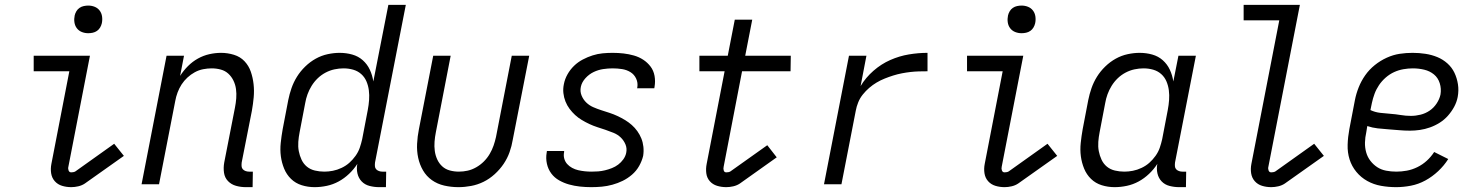

<svg xmlns="http://www.w3.org/2000/svg" viewBox="-20 -760 6090 792"><path d="M274 12Q254 12 236 6.5Q218 1 206 -12.5Q194 -26 191 -45Q188 -64 192 -84L266 -466H119V-530H351L262 -72Q260 -64 263 -56.5Q266 -49 274 -49Q278 -49 283 -50Q288 -51 291 -53L451 -167L491 -117L330 -3Q318 5 303 8.5Q288 12 274 12ZM344 -623Q330 -623 317.5 -628Q305 -633 297 -643.5Q289 -654 287 -668Q285 -682 288 -696Q290 -705 295 -713.5Q300 -722 308 -727.5Q316 -733 325.5 -735Q335 -737 344 -737Q358 -737 370.5 -732Q383 -727 391 -716.5Q399 -706 401 -692Q403 -678 400 -664Q398 -655 393 -646.5Q388 -638 380 -632.5Q372 -627 362.5 -625Q353 -623 344 -623Z M1022 12H994Q973 12 953.5 6.5Q934 1 920.5 -13Q907 -27 904 -47.5Q901 -68 905 -90L949 -315Q953 -335 954.5 -354.5Q956 -374 953.5 -392.5Q951 -411 943 -427.5Q935 -444 922 -456Q909 -468 891 -473Q873 -478 853 -478Q836 -478 818 -474.5Q800 -471 783.5 -462Q767 -453 753 -440Q739 -427 729 -411.5Q719 -396 712.5 -378.5Q706 -361 703 -344L636 0H564L667 -530H739L723 -447Q737 -469 755.5 -487.5Q774 -506 796.5 -518.5Q819 -531 843.5 -536.5Q868 -542 892 -542Q919 -542 945 -534Q971 -526 988.5 -507.5Q1006 -489 1014.5 -464.5Q1023 -440 1026 -413Q1029 -386 1026.5 -358.5Q1024 -331 1019 -303L977 -90Q976 -82 976.5 -74.5Q977 -67 981.5 -62Q986 -57 993 -54.5Q1000 -52 1007 -52H1023Z M1278 12Q1250 12 1224.5 4Q1199 -4 1180.5 -22Q1162 -40 1152 -64.5Q1142 -89 1138.5 -115.5Q1135 -142 1138 -170.5Q1141 -199 1146 -227L1169 -347Q1174 -372 1182.5 -396.5Q1191 -421 1205 -443.5Q1219 -466 1239 -485.5Q1259 -505 1282.5 -518Q1306 -531 1331.5 -536.5Q1357 -542 1381 -542Q1408 -542 1433 -535Q1458 -528 1476.5 -511.5Q1495 -495 1505.5 -472.5Q1516 -450 1520 -424L1582 -740H1654L1527 -90Q1526 -82 1526.5 -74.5Q1527 -67 1531.5 -62Q1536 -57 1543 -54.5Q1550 -52 1557 -52H1573L1572 12H1544Q1524 12 1504.5 7Q1485 2 1472 -11.5Q1459 -25 1454.5 -44.5Q1450 -64 1454 -84Q1440 -62 1420 -43Q1400 -24 1377 -11.5Q1354 1 1328.5 6.5Q1303 12 1278 12ZM1318 -52Q1335 -52 1353 -55.5Q1371 -59 1389 -67.5Q1407 -76 1421 -88.5Q1435 -101 1446.5 -117Q1458 -133 1464 -150.5Q1470 -168 1474 -186L1497 -306Q1501 -327 1502.5 -347.5Q1504 -368 1501.5 -387.5Q1499 -407 1491.5 -424.5Q1484 -442 1470 -454.5Q1456 -467 1437 -472.5Q1418 -478 1397 -478Q1379 -478 1360 -474Q1341 -470 1323 -460.5Q1305 -451 1290.5 -437Q1276 -423 1265.5 -406Q1255 -389 1248.5 -371Q1242 -353 1239 -335L1216 -215Q1212 -195 1210.5 -175Q1209 -155 1212.5 -136.5Q1216 -118 1224 -101Q1232 -84 1246 -72.5Q1260 -61 1279 -56.5Q1298 -52 1318 -52Z M1871 12Q1841 12 1812.5 5.5Q1784 -1 1761.5 -17Q1739 -33 1725 -57Q1711 -81 1705 -109Q1699 -137 1700.5 -167Q1702 -197 1708 -227L1767 -530H1839L1778 -215Q1774 -195 1772.5 -175.5Q1771 -156 1773.5 -137.5Q1776 -119 1783.5 -102.5Q1791 -86 1804 -74Q1817 -62 1835 -57Q1853 -52 1873 -52Q1891 -52 1909 -56Q1927 -60 1944.5 -70Q1962 -80 1976 -94Q1990 -108 2000 -125Q2010 -142 2016 -159.5Q2022 -177 2026 -195L2091 -530H2163L2095 -183Q2091 -158 2082 -132.5Q2073 -107 2057.5 -84Q2042 -61 2020.5 -41.5Q1999 -22 1974.5 -10Q1950 2 1923.5 7Q1897 12 1871 12Z M2419 12Q2395 12 2372 9.5Q2349 7 2327.5 1Q2306 -5 2286.5 -16Q2267 -27 2254 -44.5Q2241 -62 2236 -84.5Q2231 -107 2235 -130L2236 -137H2307V-133Q2304 -119 2307.5 -106Q2311 -93 2319.5 -83.5Q2328 -74 2340 -67.5Q2352 -61 2365 -58Q2378 -55 2392 -53.5Q2406 -52 2420 -52Q2434 -52 2447.5 -53Q2461 -54 2475.5 -57.5Q2490 -61 2504 -66.5Q2518 -72 2530 -81Q2542 -90 2551 -102.5Q2560 -115 2563 -129Q2567 -148 2560 -164.5Q2553 -181 2540.5 -193Q2528 -205 2511 -212Q2494 -219 2477.5 -224.5Q2461 -230 2444 -235.5Q2427 -241 2411 -248.5Q2395 -256 2380 -265Q2365 -274 2352.5 -285.5Q2340 -297 2329.5 -311Q2319 -325 2312.5 -341.5Q2306 -358 2304 -376Q2302 -394 2306 -413Q2310 -434 2321 -453.5Q2332 -473 2348 -488.5Q2364 -504 2384 -514.5Q2404 -525 2424.5 -531.5Q2445 -538 2465.5 -540Q2486 -542 2507 -542Q2530 -542 2552 -539.5Q2574 -537 2595 -531Q2616 -525 2633.5 -513.5Q2651 -502 2663.5 -485.5Q2676 -469 2680 -447Q2684 -425 2680 -402L2679 -396H2608L2609 -400Q2612 -419 2604 -436Q2596 -453 2580.5 -462.5Q2565 -472 2546 -475Q2527 -478 2507 -478Q2488 -478 2468 -475Q2448 -472 2429 -463Q2410 -454 2395 -437.5Q2380 -421 2376 -402Q2372 -383 2379 -366Q2386 -349 2398.5 -337Q2411 -325 2427 -318Q2443 -311 2460 -305.5Q2477 -300 2494 -294.5Q2511 -289 2527 -281.5Q2543 -274 2558 -265Q2573 -256 2586 -244.5Q2599 -233 2609 -219Q2619 -205 2625.5 -189Q2632 -173 2634 -154.5Q2636 -136 2633 -117Q2628 -96 2616.5 -75.5Q2605 -55 2587 -39.5Q2569 -24 2548.5 -14Q2528 -4 2506 2Q2484 8 2462.5 10Q2441 12 2419 12Z M2976 12Q2956 12 2938 6.5Q2920 1 2908 -12.5Q2896 -26 2893.5 -45Q2891 -64 2895 -84L2969 -466H2865V-530H2982L3011 -679H3083L3054 -530H3242L3241 -466H3041L2965 -72Q2963 -64 2965.5 -56.5Q2968 -49 2976 -49Q2981 -49 2985.5 -50Q2990 -51 2993 -53L3145 -161L3184 -111L3032 -3Q3020 5 3005 8.5Q2990 12 2976 12Z M3379 0 3482 -530H3554L3530 -405Q3551 -440 3583 -468Q3615 -496 3652.5 -512.5Q3690 -529 3729 -535.5Q3768 -542 3806 -542V-466Q3788 -466 3770.5 -465.5Q3753 -465 3735.5 -463Q3718 -461 3700 -457.5Q3682 -454 3664.5 -448.5Q3647 -443 3629.5 -436Q3612 -429 3596 -419.5Q3580 -410 3565.5 -397.5Q3551 -385 3539 -370Q3527 -355 3520 -337.5Q3513 -320 3510 -303L3451 0Z M4124 12Q4104 12 4086 6.5Q4068 1 4056 -12.5Q4044 -26 4041 -45Q4038 -64 4042 -84L4116 -466H3969V-530H4201L4112 -72Q4110 -64 4113 -56.5Q4116 -49 4124 -49Q4128 -49 4133 -50Q4138 -51 4141 -53L4301 -167L4341 -117L4180 -3Q4168 5 4153 8.5Q4138 12 4124 12ZM4194 -623Q4180 -623 4167.5 -628Q4155 -633 4147 -643.5Q4139 -654 4137 -668Q4135 -682 4138 -696Q4140 -705 4145 -713.5Q4150 -722 4158 -727.5Q4166 -733 4175.5 -735Q4185 -737 4194 -737Q4208 -737 4220.5 -732Q4233 -727 4241 -716.5Q4249 -706 4251 -692Q4253 -678 4250 -664Q4248 -655 4243 -646.5Q4238 -638 4230 -632.5Q4222 -627 4212.5 -625Q4203 -623 4194 -623Z M4578 12Q4550 12 4524.5 4Q4499 -4 4480.5 -22Q4462 -40 4452 -64.5Q4442 -89 4438.5 -115.5Q4435 -142 4438 -170.5Q4441 -199 4446 -227L4469 -347Q4474 -372 4482.5 -396.5Q4491 -421 4505 -443.5Q4519 -466 4539 -485.5Q4559 -505 4582.5 -518Q4606 -531 4631.5 -536.5Q4657 -542 4681 -542Q4708 -542 4733 -535Q4758 -528 4776.5 -511.5Q4795 -495 4805.5 -472.5Q4816 -450 4820 -424L4841 -530H4913L4827 -90Q4826 -82 4826.5 -74.5Q4827 -67 4831.5 -62Q4836 -57 4843 -54.5Q4850 -52 4857 -52H4873L4872 12H4844Q4824 12 4804.5 7Q4785 2 4772 -11.5Q4759 -25 4754.5 -44.5Q4750 -64 4754 -84Q4740 -62 4720 -43Q4700 -24 4677 -11.5Q4654 1 4628.5 6.5Q4603 12 4578 12ZM4618 -52Q4635 -52 4653 -55.5Q4671 -59 4689 -67.5Q4707 -76 4721 -88.5Q4735 -101 4746.5 -117Q4758 -133 4764 -150.5Q4770 -168 4774 -186L4797 -306Q4801 -327 4802.5 -347.5Q4804 -368 4801.5 -387.5Q4799 -407 4791.5 -424.5Q4784 -442 4770 -454.5Q4756 -467 4737 -472.5Q4718 -478 4697 -478Q4679 -478 4660 -474Q4641 -470 4623 -460.5Q4605 -451 4590.5 -437Q4576 -423 4565.5 -406Q4555 -389 4548.5 -371Q4542 -353 4539 -335L4516 -215Q4512 -195 4510.5 -175Q4509 -155 4512.5 -136.5Q4516 -118 4524 -101Q4532 -84 4546 -72.5Q4560 -61 4579 -56.5Q4598 -52 4618 -52Z M5224 12Q5204 12 5186 6.5Q5168 1 5156 -12.5Q5144 -26 5141 -45Q5138 -64 5142 -84L5257 -676H5110V-740H5342L5212 -72Q5210 -64 5213 -56.5Q5216 -49 5224 -49Q5228 -49 5233 -50Q5238 -51 5241 -53L5401 -167L5441 -117L5280 -3Q5268 5 5253 8.5Q5238 12 5224 12Z M5739 12Q5707 12 5676.5 6.5Q5646 1 5620 -13.5Q5594 -28 5575 -51Q5556 -74 5547 -102.5Q5538 -131 5539 -163Q5540 -195 5546 -227L5569 -347Q5574 -373 5584.5 -399.5Q5595 -426 5611.5 -449.5Q5628 -473 5651 -491.5Q5674 -510 5700.5 -522Q5727 -534 5753.5 -538Q5780 -542 5807 -542Q5834 -542 5860 -538Q5886 -534 5909 -524.5Q5932 -515 5950.5 -498.5Q5969 -482 5979.5 -460Q5990 -438 5994 -412.5Q5998 -387 5993 -360Q5989 -339 5978.5 -319.5Q5968 -300 5953 -283Q5938 -266 5919 -254Q5900 -242 5879 -234.5Q5858 -227 5837 -224Q5816 -221 5796 -221Q5773 -221 5751.5 -223Q5730 -225 5707.5 -226.5Q5685 -228 5663 -230.5Q5641 -233 5620 -240L5616 -215Q5611 -193 5610.5 -172Q5610 -151 5615.5 -131.5Q5621 -112 5633 -96.5Q5645 -81 5661 -70.5Q5677 -60 5697.5 -56Q5718 -52 5740 -52Q5761 -52 5783 -56Q5805 -60 5826.5 -70.5Q5848 -81 5865.5 -97Q5883 -113 5896 -133L5954 -104Q5937 -77 5912.5 -54Q5888 -31 5859.5 -15.5Q5831 0 5800 6Q5769 12 5739 12ZM5800 -282Q5820 -282 5840 -287Q5860 -292 5877 -303.5Q5894 -315 5906 -333Q5918 -351 5922 -370Q5926 -394 5919 -416.5Q5912 -439 5895 -453Q5878 -467 5855 -472.5Q5832 -478 5808 -478Q5789 -478 5769 -474.5Q5749 -471 5730.5 -462.5Q5712 -454 5696 -440Q5680 -426 5668.5 -409Q5657 -392 5650 -373Q5643 -354 5639 -335L5633 -306Q5652 -297 5673.5 -294.5Q5695 -292 5716 -290.5Q5737 -289 5758 -285.5Q5779 -282 5800 -282Z"/></svg>

Font: Lode
Style: Italic
Weight: 400
Italic angle: -11°
Monospace: yes
Designer: Belleve Invis
Foundry: Belleve Invis
Version: Version 29.2.0; ttfautohint (v1.8.3)